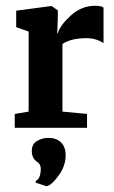

<svg xmlns="http://www.w3.org/2000/svg" viewBox="-20 -442 393 664"><path d="M31 0V-48L79 -56V-333L36 -348V-405L156 -421H159L180 -406V-385L178 -327H180Q188 -355 225 -388.5Q262 -422 309 -422Q329 -422 338 -416V-293Q312 -310 279 -310Q226 -310 196 -290V-56L281 -48V0ZM207 95Q207 132 182.5 165.5Q158 199 141 202L104 190L103 184Q121 176 121 141Q121 125 106 116Q90 104 90 80Q90 56 108 45.5Q126 35 146 35H149Q175 35 191 50.5Q207 66 207 95Z"/></svg>

Font: Aikya
Style: Bold
Weight: 700
Designer: Neelakash Kshetrimayum (Latin subset based on Merriweather by Eben Sorkin)
Foundry: Brand New Type
Version: Version 1.00 b005